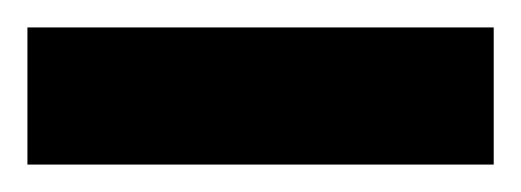

<svg xmlns="http://www.w3.org/2000/svg" viewBox="-40 -120 380 140"><path d="M-20 0V-100H320V0Z"/></svg>

Font: Reem Kufi Fun
Style: Regular
Weight: 400
Designer: Khaled Hosny
Version: Version 1.005